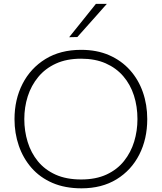

<svg xmlns="http://www.w3.org/2000/svg" viewBox="-20 -990 858 1019"><path d="M412.5 9.5Q325 9.5 258.5 -19.2Q192 -48 147.2 -99.2Q102.5 -150.5 79.8 -216.8Q57 -283 57 -357.5Q57 -461.5 99.5 -544.8Q142 -628 221.2 -676.8Q300.5 -725.5 410.5 -725.5Q494.5 -725.5 559.5 -697Q624.5 -668.5 669.8 -618Q715 -567.5 738.2 -501Q761.5 -434.5 761.5 -358Q761.5 -252.5 719.2 -169.5Q677 -86.5 598.8 -38.5Q520.5 9.5 412.5 9.5ZM410.5 -37.5Q489 -37.5 545.5 -63.8Q602 -90 638.2 -135.5Q674.5 -181 692 -238.2Q709.5 -295.5 709.5 -358Q709.5 -425 690.8 -483.2Q672 -541.5 634.5 -585.2Q597 -629 541 -653.8Q485 -678.5 410.5 -678.5Q333.5 -678.5 276.8 -652.5Q220 -626.5 182.8 -581.2Q145.5 -536 127.2 -478.5Q109 -421 109 -358Q109 -294.5 126.8 -236.8Q144.5 -179 181.2 -134Q218 -89 275 -63.2Q332 -37.5 410.5 -37.5ZM347 -792.5Q383 -837.5 418.5 -881.5Q454 -925.5 489 -969.5H547Q521 -940 494.8 -910.5Q468.5 -881 442.5 -851.8Q416.5 -822.5 390.5 -793.5Z"/></svg>

Font: Commissioner Thin ExtraLight
Style: Regular
Weight: 250
Version: Version 1.000